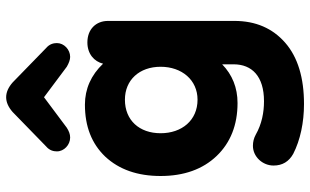

<svg xmlns="http://www.w3.org/2000/svg" viewBox="-212 -564 1008 624"><g transform="rotate(-90 292.0 -252.0)"><path d="M112 -571C112 -548 133 -528 157 -528C168 -528 178 -532 189 -539L288 -613L387 -539C399 -532 410 -528 419 -528C443 -528 464 -548 464 -571C464 -582 461 -595 448 -606L336 -715C320 -729 304 -736 288 -736C272 -736 256 -729 240 -715L128 -606C115 -595 112 -582 112 -571ZM266 232C351 232 418 212 465 171C512 130 536 75 536 6V-405C536 -444 509 -472 466 -472C429 -472 404 -450 397 -421C360 -460 315 -480 264 -480C193 -480 137 -458 95 -414C53 -369 32 -309 32 -234C32 -158 54 -97 97 -52C140 -7 198 16 269 16C319 16 361 -1 395 -34V3C395 63 356 102 275 102C239 102 201 95 166 75C155 69 143 66 130 66C95 66 66 97 66 133C66 162 79 183 104 197C149 220 206 232 266 232ZM280 -114C213 -114 171 -165 171 -234C171 -303 213 -350 280 -350C344 -350 387 -303 387 -234C387 -165 344 -114 280 -114Z"/></g></svg>

Font: Dongle
Style: Bold
Weight: 700
Designer: Yanghee Ryu
Foundry: Yanghee Ryu
Version: Version 2.000